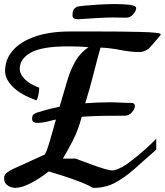

<svg xmlns="http://www.w3.org/2000/svg" viewBox="-24 -896 810 944"><path d="M48.8 27.8Q45.4 27.8 32.5 24.7Q19.5 21.5 7.8 11Q-3.9 0.5 -3.9 -21Q-3.9 -36.6 10.5 -47.6Q24.9 -58.6 42.5 -66.4Q60.1 -74.2 70.8 -79.1L195.8 -136.2Q205.1 -149.4 219.5 -197.8Q233.9 -246.1 251 -308.1Q242.7 -307.1 223.9 -302Q205.1 -296.9 184.3 -293.5Q163.6 -290 148.7 -293Q133.8 -295.9 133.8 -311Q133.8 -329.1 142.1 -334.5Q150.4 -339.8 159.2 -342.8Q175.3 -348.1 202.9 -355.7Q230.5 -363.3 269 -371.1Q289.6 -442.9 306.4 -498.5Q323.2 -554.2 346.9 -595.5Q370.6 -636.7 411.1 -664.1Q383.3 -666.5 357.9 -667.2Q332.5 -668 310.1 -668Q182.6 -668 127.9 -637.5Q73.2 -606.9 73.2 -558.1Q73.2 -531.2 97.9 -506.6Q122.6 -481.9 168.9 -464.8Q168.9 -448.2 164.6 -428Q160.2 -407.7 154.8 -402.8Q77.6 -430.2 39.3 -468.8Q1 -507.3 1 -546.9Q1 -604.5 39.3 -648.2Q77.6 -691.9 149.2 -716.6Q220.7 -741.2 320.8 -741.2H462.9Q515.6 -741.2 569.3 -740.7Q623 -740.2 667.5 -739Q711.9 -737.8 739 -735.1Q766.1 -732.4 766.1 -728Q766.1 -722.2 756.8 -712.9L708 -657.2Q696.8 -649.4 685.8 -644.8Q674.8 -640.1 662.1 -640.1Q618.7 -640.1 568.4 -650.1Q518.1 -660.2 470.2 -662.1Q453.6 -603.5 435.8 -532.5Q418 -461.4 395 -388.2Q423.8 -390.6 453.4 -391.8Q482.9 -393.1 514.2 -393.1Q540 -393.1 566.4 -391.6Q592.8 -390.1 621.1 -390.1Q639.2 -390.1 639.2 -374Q639.2 -360.4 624.5 -343.8Q609.9 -327.1 589.8 -327.1Q532.2 -327.1 480.5 -326.4Q428.7 -325.7 377.9 -321.8Q359.9 -254.4 334 -204.6Q308.1 -154.8 285.2 -116.2H347.2Q354.5 -113.8 378.7 -104.7Q402.8 -95.7 432.9 -84.7Q462.9 -73.7 489 -65.9Q515.1 -58.1 526.9 -58.1Q543 -58.1 567.9 -70.8Q573.7 -71.8 592.3 -84.2Q610.8 -96.7 637 -117.4Q663.1 -138.2 691.2 -163.1Q719.2 -188 744.1 -213.9V-160.2Q683.1 -106 634.8 -63.5Q586.4 -21 539.8 3.4Q493.2 27.8 436 27.8Q432.1 27.8 426.5 24.2Q420.9 20.5 401.6 11.5Q382.3 2.4 338.9 -13.4Q295.4 -29.3 215.8 -53.2Q174.8 -20.5 128.9 3.7Q83 27.8 48.8 27.8ZM360.4 -801.3Q356.9 -801.3 344.7 -803.5Q332.5 -805.7 332.5 -821.3Q332.5 -844.2 340.6 -852.5Q348.6 -860.8 356.4 -863.3Q363.8 -865.2 392.6 -868.2Q421.4 -871.1 461.7 -873.5Q502 -876 543.5 -876Q585 -876 615.2 -872.1Q645.5 -868.2 645.5 -856Q645.5 -842.3 630.9 -825.7Q616.2 -809.1 596.7 -809.1Q579.6 -809.1 562.3 -809.6Q544.9 -810.1 529.3 -810.1Q518.6 -810.1 503.2 -809.6Q487.8 -809.1 455.3 -807.4Q422.9 -805.7 360.4 -801.3Z"/></svg>

Font: Norican
Style: Regular
Weight: 400
Designer: Vernon Adams
Foundry: Vernon Adams
Version: Version 1.100; ttfautohint (v1.8.4.7-5d5b);gftools[0.9.33]